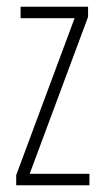

<svg xmlns="http://www.w3.org/2000/svg" viewBox="-20 -549 307 569"><path d="M245 0V-34H68L241 -499V-529H41V-495H201L28 -30V0Z"/></svg>

Font: Noto Sans Lao UI ExtCond ExtLt
Style: Regular
Weight: 200
Width: 2
Designer: Monotype Design Team
Foundry: Monotype Imaging Inc.
Version: Version 2.000